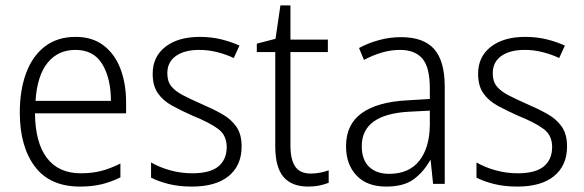

<svg xmlns="http://www.w3.org/2000/svg" viewBox="-20 -678 2152 708"><path d="M259 -542Q321 -542 362.5 -510Q404 -478 424.5 -423.5Q445 -369 445 -300V-260H109Q110 -152 153 -95.5Q196 -39 278 -39Q319 -39 352.5 -47.5Q386 -56 424 -75V-24Q390 -7 354.5 1.5Q319 10 275 10Q164 10 108.5 -64Q53 -138 53 -263Q53 -346 76.5 -409Q100 -472 146 -507Q192 -542 259 -542ZM258 -494Q194 -494 155.5 -446.5Q117 -399 111 -306H389Q389 -388 357.5 -441Q326 -494 258 -494Z M871 -138Q871 -68 823.5 -29Q776 10 688 10Q640 10 602 0.5Q564 -9 537 -23V-79Q568 -61 607.5 -50Q647 -39 689 -39Q755 -39 785.5 -64.5Q816 -90 816 -136Q816 -179 784.5 -202.5Q753 -226 691 -251Q648 -270 614.5 -288.5Q581 -307 562 -334.5Q543 -362 543 -406Q543 -469 590 -505.5Q637 -542 717 -542Q759 -542 795.5 -533Q832 -524 863 -510L842 -464Q815 -477 782 -485.5Q749 -494 715 -494Q660 -494 628.5 -471.5Q597 -449 597 -408Q597 -378 611.5 -360Q626 -342 653.5 -327.5Q681 -313 722 -295Q764 -277 798 -258Q832 -239 851.5 -211Q871 -183 871 -138Z M1126 -38Q1144 -38 1161.5 -41.5Q1179 -45 1192 -50V-4Q1177 2 1158 6Q1139 10 1116 10Q1056 10 1025.5 -25.5Q995 -61 995 -139V-486H927V-517L996 -535L1014 -658H1051V-532H1189V-486H1051V-141Q1051 -90 1068.5 -64Q1086 -38 1126 -38Z M1459 -541Q1542 -541 1581 -497Q1620 -453 1620 -358V0H1577L1568 -87H1566Q1542 -44 1505.5 -17Q1469 10 1404 10Q1333 10 1294.5 -31Q1256 -72 1256 -139Q1256 -219 1313.5 -260.5Q1371 -302 1481 -308L1565 -313V-352Q1565 -430 1537.5 -462Q1510 -494 1455 -494Q1422 -494 1389 -484.5Q1356 -475 1322 -457L1304 -501Q1337 -519 1377 -530Q1417 -541 1459 -541ZM1487 -266Q1314 -256 1314 -139Q1314 -89 1341 -63Q1368 -37 1415 -37Q1488 -37 1526 -85Q1564 -133 1565 -217V-270Z M2071 -138Q2071 -68 2023.5 -29Q1976 10 1888 10Q1840 10 1802 0.5Q1764 -9 1737 -23V-79Q1768 -61 1807.5 -50Q1847 -39 1889 -39Q1955 -39 1985.5 -64.5Q2016 -90 2016 -136Q2016 -179 1984.5 -202.5Q1953 -226 1891 -251Q1848 -270 1814.5 -288.5Q1781 -307 1762 -334.5Q1743 -362 1743 -406Q1743 -469 1790 -505.5Q1837 -542 1917 -542Q1959 -542 1995.5 -533Q2032 -524 2063 -510L2042 -464Q2015 -477 1982 -485.5Q1949 -494 1915 -494Q1860 -494 1828.5 -471.5Q1797 -449 1797 -408Q1797 -378 1811.5 -360Q1826 -342 1853.5 -327.5Q1881 -313 1922 -295Q1964 -277 1998 -258Q2032 -239 2051.5 -211Q2071 -183 2071 -138Z"/></svg>

Font: Noto Sans Khmer UI SemiCondensed Light
Style: Regular
Weight: 300
Width: 4
Designer: Danh Hong and the Monotype Design Team
Foundry: Monotype Imaging Inc.
Version: Version 2.002; ttfautohint (v1.8.4.7-5d5b)